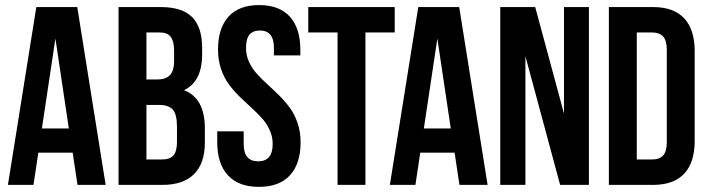

<svg xmlns="http://www.w3.org/2000/svg" viewBox="-20 -728 2785 756"><path d="M284.2 -700.2 396 0H285.2L266.1 -127H130.9L111.8 0H11.2L123 -700.2ZM198.2 -576.2 145 -222.2H251Z M612.8 -700.2Q697.3 -700.2 736.6 -660.6Q775.9 -621.1 775.9 -539.1V-514.2Q775.9 -406.7 704.6 -373Q786.6 -341.3 786.6 -223.1V-166Q786.6 -85 744.1 -42.5Q701.7 0 619.6 0H446.8V-700.2ZM606 -314.9H556.6V-100.1H619.6Q648.4 -100.1 662.6 -115.7Q676.8 -131.3 676.8 -168.9V-230Q676.8 -277.8 660.4 -296.4Q644 -314.9 606 -314.9ZM609.9 -600.1H556.6V-415H599.6Q632.3 -415 648.9 -431.9Q665.5 -448.7 665.5 -488.8V-527.8Q665.5 -565.4 652.3 -582.8Q639.2 -600.1 609.9 -600.1Z M838.4 -532.2Q838.4 -616.7 879.6 -662.4Q920.9 -708 1000.5 -708Q1080.1 -708 1121.3 -662.4Q1162.6 -616.7 1162.6 -532.2V-509.8H1058.6V-539.1Q1058.6 -607.9 1003.4 -607.9Q976.1 -607.9 962.4 -591.6Q948.7 -575.2 948.7 -539.1Q948.7 -509.8 960.7 -483.9Q972.7 -458 991.5 -437.3Q1010.3 -416.5 1033.2 -395.8Q1056.2 -375 1079.1 -352.3Q1102.1 -329.6 1120.8 -304.2Q1139.6 -278.8 1151.6 -243.7Q1163.6 -208.5 1163.6 -168Q1163.6 -83.5 1121.6 -37.8Q1079.6 7.8 999.5 7.8Q919.4 7.8 877.4 -37.8Q835.4 -83.5 835.4 -168V-210.9H939.5V-161.1Q939.5 -92.8 996.6 -92.8Q1053.7 -92.8 1053.7 -161.1Q1053.7 -190.4 1041.7 -216.3Q1029.8 -242.2 1011 -262.9Q992.2 -283.7 969.2 -304.4Q946.3 -325.2 923.1 -347.9Q899.9 -370.6 881.1 -396Q862.3 -421.4 850.3 -456.5Q838.4 -491.7 838.4 -532.2Z M1193.8 -600.1V-700.2H1534.2V-600.1H1418.9V0H1309.1V-600.1Z M1788.1 -700.2 1899.9 0H1789.1L1770 -127H1634.8L1615.7 0H1515.1L1627 -700.2ZM1702.1 -576.2 1648.9 -222.2H1754.9Z M2185.5 0 2048.8 -506.8V0H1949.7V-700.2H2087.4L2200.7 -280.8V-700.2H2298.8V0Z M2377.4 0V-700.2H2551.3Q2632.8 -700.2 2674.1 -655.8Q2715.3 -611.3 2715.3 -526.9V-172.9Q2715.3 -88.4 2674.1 -44.2Q2632.8 0 2551.3 0ZM2549.3 -600.1H2487.3V-100.1H2549.3Q2576.7 -100.1 2591.1 -116Q2605.5 -131.8 2605.5 -168V-532.2Q2605.5 -568.4 2591.1 -584.2Q2576.7 -600.1 2549.3 -600.1Z"/></svg>

Font: Bebas Neue Bold
Style: Regular
Weight: 700
Designer: Ryoichi Tsunekawa
Foundry: Ryoichi Tsunekawa
Version: Version 1.300